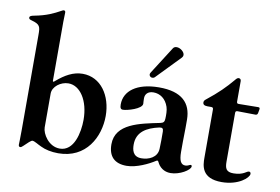

<svg xmlns="http://www.w3.org/2000/svg" viewBox="-81 -912 1553 1064"><g transform="rotate(10 695.5 -380.0)"><path d="M82 -615.1V-81.7C82 -28.4 80.6 -8.9 80.6 2.5C80.6 8.2 83.1 14.2 89.8 14.2C94.8 14.2 99.4 10.7 105.8 4.6C126.4 -15.3 143.5 -32.3 151.3 -32.3C163.4 -32.3 185.4 -16.7 204.9 -8.5C229 3.6 264.6 11.4 302.9 11.4C460.2 11.4 527 -120 527 -237.6C527 -351.6 464.1 -446 361.5 -446C307.9 -446 262.4 -419 218 -381L213.4 -377.1C207.7 -373.2 206 -373.2 204.9 -378.6V-711.6C204.9 -730.1 206.3 -752.1 206.3 -762.8C206.3 -770.6 203.1 -774.1 197.4 -774.1C193.5 -774.1 191.1 -773.1 186.4 -770.2C144.5 -747.2 106.2 -729 40.8 -716.6C24.5 -713.4 14.9 -710.6 14.9 -701.3C14.9 -693.9 20.2 -691.1 30.9 -688.2C80.3 -674.7 82 -661.9 82 -615.1ZM204.9 -116.8V-307.5C204.9 -346.6 249.3 -380 293 -380C358.7 -380 409.8 -303.6 409.8 -195.3C409.8 -123.2 387.1 -15.6 307.2 -15.6C243.3 -15.6 204.9 -82 204.9 -116.8Z M687.9 14.2C743.3 14.2 810.4 -18.8 844.8 -41.2C847.7 -43 849.8 -44 851.9 -44C855.1 -44 857.2 -41.5 859 -37.6C871.8 -9.6 897.7 11.4 935 11.4C985.8 11.4 1044.7 -24.1 1044.7 -45.5C1044.7 -49 1043 -52.6 1037.6 -52.6C1033 -52.6 1022.7 -44 1008.9 -44C984 -44 973 -64.6 972.7 -114.3C972.3 -206 974.8 -223.4 974.1 -296.5C973.4 -388.1 920.8 -446 790.1 -445.3C665.5 -444.6 597.7 -391 597.7 -316.1C597.7 -295.1 602.6 -288.4 614.7 -288.4C638.8 -288.4 720.2 -311.4 720.2 -340.6C719.8 -348.7 718.4 -361.9 718.8 -371.4C718.8 -392.8 732.2 -412.6 765.3 -412.6C802.6 -412.6 835.2 -390.3 849.8 -346.6C856.2 -328.5 856.2 -300.1 855.1 -279.8C854.4 -262.8 848.7 -256 832 -252.5C719.5 -229.4 585.2 -205.3 585.2 -89.5C585.2 -22 619.3 14.2 687.9 14.2ZM707 -109.4C707 -180.8 761.4 -211.3 830.6 -226.6C847.3 -229.8 853.3 -225.1 853.7 -208.1C854.4 -175.8 853.7 -143.1 852.6 -110.8C850.9 -61.1 802.9 -41.2 761.7 -41.2C712 -41.2 707 -81.7 707 -109.4ZM726.9 -507.1C726.9 -502.1 730.8 -491.5 744 -491.5C749.3 -491.5 753.9 -492.9 758.2 -497.2L886.7 -630C891 -634.6 893.1 -639.6 893.1 -644.9C893.1 -662.6 869 -681.8 849.1 -681.8C840.9 -681.8 833.1 -679.3 828.5 -671.9L731.2 -519.2C727.6 -513.5 726.9 -510.7 726.9 -507.1Z M1222.3 11.4C1317.5 11.4 1372.9 -39.4 1372.9 -60.7C1372.9 -68.9 1368.6 -72.1 1362.6 -72.4C1350.1 -72.8 1335.2 -47.9 1279.5 -47.6C1237.9 -47.2 1230.1 -67.1 1230.1 -105.1V-379.3C1230.5 -387.4 1233.3 -390.3 1241.5 -390.6L1342.3 -389.2C1350.5 -389.6 1354 -392.4 1355.8 -400.6L1359.7 -421.9C1360.8 -430 1358.3 -432.9 1350.1 -432.9L1241.5 -431.5C1233.3 -431.5 1230.5 -434.3 1230.1 -442.5V-557.9C1230.1 -567.8 1224.1 -572.4 1217 -572.4C1209.2 -572.4 1204.2 -566.8 1196.7 -557.5C1158 -511.7 1121.8 -475.1 1058.2 -424.7C1051.8 -419.7 1046.9 -414.8 1046.9 -405.9C1046.9 -395.6 1054.3 -388.5 1072.8 -388.5H1094.5C1102.6 -388.1 1105.5 -385.3 1105.8 -377.1V-105.1C1105.8 -60.7 1109 11.4 1222.3 11.4Z"/></g></svg>

Font: Margiela Serif Semibold
Style: Regular
Weight: 600
Designer: Andreas Faust, Stefan Endress
Version: Version 1.002;FEAKit 1.0